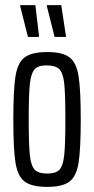

<svg xmlns="http://www.w3.org/2000/svg" viewBox="-20 -721 367 749"><path d="M32 -255Q32 -371 40.5 -424Q49 -477 76.5 -497.5Q104 -518 164 -518Q224 -518 251 -497.5Q278 -477 286.5 -424Q295 -371 295 -255Q295 -139 286.5 -86Q278 -33 251 -12.5Q224 8 164 8Q104 8 76.5 -12.5Q49 -33 40.5 -86Q32 -139 32 -255ZM235 -255Q235 -355 230.5 -396Q226 -437 211 -451.5Q196 -466 161 -466Q129 -466 115 -450.5Q101 -435 96.5 -393.5Q92 -352 92 -255Q92 -156 96.5 -115Q101 -74 115.5 -59Q130 -44 164 -44Q198 -44 212 -59Q226 -74 230.5 -115.5Q235 -157 235 -255ZM89 -577 59 -696V-701H118L132 -582V-577ZM193 -577 163 -696V-701H219L237 -582V-577Z"/></svg>

Font: Saira Ultra Condensed
Style: Regular
Weight: 400
Width: 1
Designer: Hector Gatti with collaboration of the Omnibus-Type team
Foundry: Omnibus-Type
Version: Version 1.001; ttfautohint (v1.8)